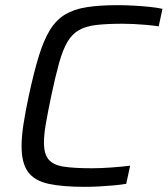

<svg xmlns="http://www.w3.org/2000/svg" viewBox="-20 -716 650 744"><path d="M307.7 8Q221.3 8 167.3 -3.9Q113.3 -15.9 88.4 -50.2Q63.6 -84.4 63.6 -149.6Q63.6 -186 70.8 -233.7Q78 -281.4 91.4 -344Q111 -435.3 130.2 -498Q149.5 -560.7 173.5 -599.7Q197.6 -638.7 231.9 -659.6Q266.3 -680.4 316.3 -688.2Q366.2 -696 436.5 -696Q465.7 -696 497.9 -694.2Q530.2 -692.5 559.6 -689.4Q589 -686.4 609.6 -681.8L595 -614Q570.5 -617.5 545.2 -619.7Q519.9 -622 496.8 -623Q473.7 -624 455 -624Q394.9 -624 353.9 -619.3Q313 -614.6 286.3 -599.5Q259.5 -584.4 241.5 -554Q223.4 -523.5 209.1 -472.3Q194.8 -421.1 178.5 -344Q165.7 -282.7 158 -238.7Q150.3 -194.6 150.3 -163.5Q150.3 -119.4 168.4 -97.9Q186.5 -76.4 227.1 -70.2Q267.8 -64 336.3 -64Q370.2 -64 411.7 -67Q453.3 -70 484.3 -74L469.1 -3.6Q447.6 -0.1 419.9 2.5Q392.2 5 363.3 6.5Q334.3 8 307.7 8Z"/></svg>

Font: Saira Thin
Style: Italic
Weight: 100
Italic angle: -12°
Designer: Hector Gatti with collaboration of the Omnibus-Type team
Foundry: Omnibus-Type
Version: Version 1.101